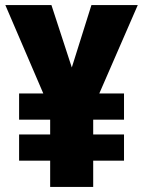

<svg xmlns="http://www.w3.org/2000/svg" viewBox="-20 -734 562 754"><path d="M262 -469 182 -714H1L150 -367H55V-264H177V-206H55V-103H177V0H346V-103H467V-206H346V-264H467V-367H370L521 -714H339Z"/></svg>

Font: Noto Sans Armenian Condensed Black
Style: Regular
Weight: 900
Width: 3
Designer: Monotype Design Team
Foundry: Monotype Imaging Inc.
Version: Version 2.008